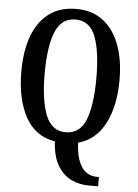

<svg xmlns="http://www.w3.org/2000/svg" viewBox="-62 -772 752 1050"><g transform="rotate(5 314.0 -247.0)"><path d="M463 231Q415 231 370.5 210.5Q326 190 295.5 141Q265 92 260 7Q151 -11 97.5 -109Q44 -207 44 -359Q44 -470 74 -552Q104 -634 164 -679.5Q224 -725 315 -725Q401 -725 461 -679.5Q521 -634 552 -551.5Q583 -469 583 -358Q583 -214 532.5 -118Q482 -22 387 3Q391 73 408.5 111.5Q426 150 451 165Q476 180 504 180H517V231ZM314 -48Q393 -48 424.5 -130Q456 -212 456 -358Q456 -505 424.5 -586Q393 -667 315 -667Q237 -667 204.5 -586Q172 -505 172 -358Q172 -212 204.5 -130Q237 -48 314 -48Z"/></g></svg>

Font: Noto Serif Devanagari ExtraCondensed SemiBold
Style: Regular
Weight: 600
Width: 2
Designer: Universal Thirst, Indian Type Foundry and the Monotype Design Team
Foundry: Monotype Imaging Inc.
Version: Version 2.004; ttfautohint (v1.8.4.7-5d5b)